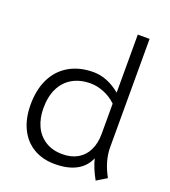

<svg xmlns="http://www.w3.org/2000/svg" viewBox="-138 -842 852 962"><g transform="rotate(20 287.5 -361.0)"><path d="M482.9 19Q452.6 -35.2 440.4 -84.5Q420.9 -37.6 375.7 -13.2Q330.6 11.2 261.7 11.2Q195.8 11.2 147.2 -17.8Q98.6 -46.9 72.5 -100.8Q46.4 -154.8 46.4 -228Q46.4 -308.1 75.4 -366.7Q104.5 -425.3 159.2 -456.8Q213.9 -488.3 288.1 -488.3Q361.3 -488.3 431.2 -431.2V-740.7H494.1V-161.1Q494.6 -89.4 536.6 -13.7ZM431.2 -211.4V-372.6Q400.9 -401.4 364.3 -415.8Q327.6 -430.2 294.4 -430.2Q237.8 -430.2 197 -406.7Q156.2 -383.3 134.5 -339.1Q112.8 -294.9 112.8 -233.4Q112.8 -180.7 131.6 -138.9Q150.4 -97.2 188.5 -72.8Q226.6 -48.3 281.2 -48.3Q327.6 -48.3 361.6 -68.1Q395.5 -87.9 413.3 -124.8Q431.2 -161.6 431.2 -211.4Z"/></g></svg>

Font: Selawik Semilight
Style: Regular
Weight: 300
Designer: Aaron Bell
Foundry: Microsoft Corporation
Version: Version 1.01